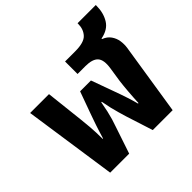

<svg xmlns="http://www.w3.org/2000/svg" viewBox="-176 -889 1065 1065"><g transform="rotate(-45 356.0 -357.0)"><path d="M111 0 31 -548H179L204 -324Q207 -299 210.5 -257Q214 -215 214 -162H217Q224 -185 230 -204.5Q236 -224 242 -241.5Q248 -259 254 -276Q260 -293 266 -310L312 -437H397L443 -310Q451 -288 459 -265.5Q467 -243 475 -218Q483 -193 491 -162H495Q497 -207 500.5 -249.5Q504 -292 508 -323L521 -408Q530 -467 508.5 -491Q487 -515 432 -515H370V-613H450Q519 -613 544 -640Q569 -667 569 -709V-714H712V-709Q712 -653 687 -612Q662 -571 603 -560V-556Q632 -545 647.5 -523Q663 -501 667 -474.5Q671 -448 667 -422L601 0H445L394 -159Q387 -183 380.5 -205Q374 -227 368 -252.5Q362 -278 356 -311H352Q346 -277 340 -250.5Q334 -224 327.5 -202Q321 -180 313 -158L260 0Z"/></g></svg>

Font: Farlight84_Sys_V01
Style: Bold
Weight: 700
Designer: Monotype Design Team, Nadine Chahine and Nizar Qandah
Foundry: Monotype Imaging Inc.
Version: Version 2.004;October 31, 2024;FontCreator 14.0.0.2814 64-bi